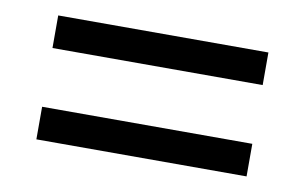

<svg xmlns="http://www.w3.org/2000/svg" viewBox="-42 -558 657 412"><g transform="rotate(10 286.0 -352.0)"><path d="M56 -416V-487H514V-416ZM56 -217V-288H514V-217Z"/></g></svg>

Font: Noto Sans Hanunoo
Style: Regular
Weight: 400
Designer: Monotype Design Team
Foundry: Monotype Imaging Inc.
Version: Version 2.003; ttfautohint (v1.8.4.7-5d5b)